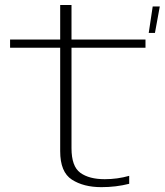

<svg xmlns="http://www.w3.org/2000/svg" viewBox="-20 -747 662 772"><path d="M578 -614.5H603L622.5 -721H594ZM387.5 5.5Q446.5 5.5 499.5 -8V-40Q452 -26.5 401 -26.5Q338.5 -26.5 303 -52.2Q267.5 -78 267.5 -151V-555H565V-588H267.5V-727H222V-588H20.5V-555H222V-139Q222 -55 269 -24.8Q316 5.5 387.5 5.5Z"/></svg>

Font: Anybody Expanded ExtraLight
Style: Regular
Weight: 250
Width: 7
Version: Version 1.113;gftools[0.9.25]